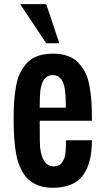

<svg xmlns="http://www.w3.org/2000/svg" viewBox="-20 -891 484 920"><path d="M76.7 -871.1H201.7L264.2 -683.6H201.7ZM170.4 -281.2Q170.4 -204.1 171.9 -185.5Q183.1 -96.7 232.9 -93.8Q248 -93.8 259.3 -98.1Q270.5 -102.5 277.3 -112.8Q284.2 -123 288.1 -132.1Q292 -141.1 293.7 -158.7Q295.4 -176.3 295.7 -187Q295.9 -197.8 295.9 -218.8H420.4Q420.4 -106.4 376 -48.8Q331.5 8.8 232.4 8.8Q196.8 8.8 168.5 -1Q140.1 -10.7 120.8 -26.6Q101.6 -42.5 87.4 -68.1Q73.2 -93.8 65.2 -120.1Q57.1 -146.5 52.7 -183.3Q48.3 -220.2 46.9 -252.4Q45.4 -284.7 45.4 -327.1Q45.4 -373.5 48.1 -409.2Q50.8 -444.8 57.6 -481.7Q64.5 -518.6 77.9 -544.4Q91.3 -570.3 111.6 -591.6Q131.8 -612.8 162.4 -623.3Q192.9 -633.8 232.9 -633.8Q272.9 -633.8 303.5 -623.3Q334 -612.8 354.2 -591.6Q374.5 -570.3 387.9 -544.4Q401.4 -518.6 408.2 -481.7Q415 -444.8 417.7 -409.2Q420.4 -373.5 420.4 -327.1V-312.5H170.4ZM295.4 -375Q295.4 -451.2 287.1 -481.4Q273.4 -531.2 232.9 -531.2Q219.7 -531.2 209.7 -525.9Q199.7 -520.5 193.1 -512.9Q186.5 -505.4 181.9 -491.7Q177.2 -478 175 -467.3Q172.9 -456.5 171.9 -438Q170.9 -419.4 170.7 -409.4Q170.4 -399.4 170.4 -380.4Q170.4 -377 170.4 -375Z"/></svg>

Font: Oswald
Style: Stencbab
Weight: 400
Designer: Mathieu Le Lay
Foundry: Mathieu Le Lay
Version: Version 1.000